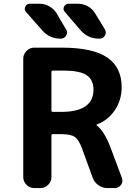

<svg xmlns="http://www.w3.org/2000/svg" viewBox="-20 -1004 711 1004"><path d="M255.9 -302.7Q249 -302.7 249 -294.9V-78.1Q249 -54.7 231.9 -37.6Q214.8 -20.5 191.4 -20.5H159.2Q135.7 -20.5 118.7 -37.6Q101.6 -54.7 101.6 -78.1V-697.3Q101.6 -720.7 118.7 -737.8Q135.7 -754.9 159.2 -754.9H302.7Q465.8 -754.9 541 -703.1Q616.2 -651.4 616.2 -548.8Q616.2 -477.5 577.1 -422.9Q542 -374 487.3 -353.5Q485.4 -353.5 484.9 -351.1Q484.4 -348.6 486.3 -347.7Q525.4 -317.4 556.6 -236.3L617.2 -74.2Q620.1 -67.4 620.1 -59.6Q620.1 -47.9 613.3 -38.1Q600.6 -20.5 580.1 -20.5H542Q515.6 -20.5 494.6 -35.6Q473.6 -50.8 464.8 -74.2L408.2 -229.5Q391.6 -274.4 370.1 -288.6Q348.6 -302.7 296.9 -302.7ZM312.5 -634.8H255.9Q249 -634.8 249 -627V-425.8Q249 -418.9 255.9 -418.9H299.8Q468.8 -418.9 468.8 -535.2Q468.8 -586.9 433.1 -610.8Q397.5 -634.8 312.5 -634.8ZM388.7 -984.4Q415 -984.4 439 -971.2Q462.9 -958 476.6 -935.5L528.3 -850.6Q533.2 -842.8 533.2 -834Q533.2 -826.2 529.3 -818.4Q519.5 -801.8 501 -801.8H498Q440.4 -801.8 402.3 -844.7L319.3 -941.4Q307.6 -954.1 314.9 -969.2Q322.3 -984.4 338.9 -984.4ZM187.5 -984.4Q213.9 -984.4 237.3 -971.2Q260.7 -958 275.4 -935.5L325.2 -850.6Q331.1 -842.8 331.1 -834Q331.1 -826.2 326.2 -818.4Q316.4 -801.8 297.9 -801.8H296.9Q239.3 -801.8 201.2 -844.7L116.2 -941.4Q109.4 -949.2 109.4 -958Q109.4 -962.9 112.3 -968.8Q119.1 -984.4 135.7 -984.4Z"/></svg>

Font: Gen Jyuu Gothic P Bold
Style: Bold
Weight: 700
Designer: [Source Han Sans]
Ryoko NISHIZUKA  (kana & ideographs); Paul D. Hunt (Latin, Greek & Cyrillic); Wenlong ZHANG  (bopomofo
Version: Version 1.002.20150607